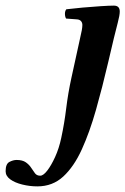

<svg xmlns="http://www.w3.org/2000/svg" viewBox="-88 -456 446 683"><path d="M196 -316Q201 -337 203 -348.5Q205 -360 205 -367Q205 -375 200.5 -380.5Q196 -386 187 -387L147 -390Q143 -397 143 -407Q143 -417 148 -423Q172 -426 205.5 -429Q239 -432 270 -434Q301 -436 317 -436Q338 -436 338 -415Q338 -402 331 -375.5Q324 -349 317 -320L297 -235Q276 -145 253.5 -65.5Q231 14 203 75.5Q175 137 137 172Q99 207 45 207Q18 207 -8.5 200.5Q-35 194 -51.5 182Q-68 170 -68 153Q-68 127 -54.5 120Q-41 113 -29 113Q-8 113 4 121.5Q16 130 23 141Q30 152 36.5 160.5Q43 169 55 169Q66 169 80 151Q94 133 108 102.5Q122 72 130 34Q141 -17 147.5 -70.5Q154 -124 166 -179Z"/></svg>

Font: Libertinus Serif SemiBold
Style: Italic
Weight: 600
Italic angle: -11.5°
Designer: Philipp H. Poll, Khaled Hosny
Foundry: Caleb Maclennan
Version: Version 7.051;RELEASE